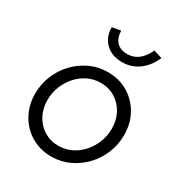

<svg xmlns="http://www.w3.org/2000/svg" viewBox="-173 -852 927 985"><g transform="rotate(30 290.5 -359.5)"><path d="M272 10Q205 10 152.5 -21Q100 -52 69.5 -106.5Q39 -161 39 -229Q39 -286 60 -337Q81 -388 118.5 -427.2Q156 -466.4 204.5 -488.7Q253 -511 308 -511Q375 -511 427.5 -480Q480 -449 510.5 -395Q541 -341 541 -272Q541 -215.2 520 -163.9Q499 -112.6 461.5 -73.7Q424 -34.8 375.5 -12.4Q327 10 272 10ZM275 -56Q315 -56 350 -72.5Q385 -89 411.9 -118.7Q438.8 -148.4 454.4 -186.9Q470 -225.5 470 -268Q470 -319.1 448.6 -358.9Q427.2 -398.6 389.6 -421.8Q352 -445 305.3 -445Q265 -445 230 -428.5Q195 -412 168.1 -382.3Q141.2 -352.6 125.6 -314.1Q110 -275.5 110 -233Q110 -182.7 131.5 -142.3Q153 -102 190.5 -79Q228.1 -56 275 -56ZM344 -591Q283 -591 246 -626.5Q209 -662 209 -720L260 -729Q261 -686 283.5 -663Q306 -640 346 -640Q419 -640 459 -726L509 -710Q484 -653 441 -622Q398 -591 344 -591Z"/></g></svg>

Font: Red Hat Display VF
Style: Italic
Weight: 300
Italic angle: -12°
Designer: Pentagram, MCKL
Foundry: Pentagram, MCKL
Version: Version 1.023